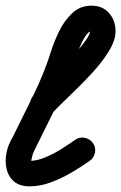

<svg xmlns="http://www.w3.org/2000/svg" viewBox="-36 -608 428 678"><path d="M146 -207Q132 -195 113.5 -195.5Q95 -196 82 -209Q70 -223 70.5 -241.5Q71 -260 84 -273Q90 -278 96 -283.5Q102 -289 108 -295Q118 -306 139 -326.5Q160 -347 184.5 -371.5Q209 -396 231 -421Q253 -446 267.5 -466.5Q282 -487 282 -498Q282 -502 284 -500Q286 -498 287 -498Q279 -498 269.5 -485.5Q260 -473 252 -456Q244 -439 238.5 -423.5Q233 -408 231 -403Q205 -319 165 -238Q125 -157 86 -78Q86 -78 85 -76Q84 -74 84 -74Q80 -67 76.5 -51Q73 -35 73 -35Q71 -38 68 -39Q65 -40 69 -40Q95 -40 124.5 -52.5Q154 -65 181 -82Q208 -99 229 -114Q229 -114 229 -114Q229 -114 229 -114Q244 -125 262.5 -121.5Q281 -118 292 -103Q303 -88 299.5 -69.5Q296 -51 281 -40Q251 -19 216 1.5Q181 22 143.5 36Q106 50 69 50Q33 50 13 32.5Q-7 15 -13 -12.5Q-19 -40 -13 -69Q-7 -98 8 -122Q8 -122 7 -120Q6 -118 6 -118Q43 -193 81.5 -271Q120 -349 145 -429Q155 -461 173 -498Q191 -535 219 -561.5Q247 -588 287 -588Q326 -588 349 -562Q372 -536 372 -498Q372 -466 349.5 -429Q327 -392 294 -355.5Q261 -319 227.5 -287Q194 -255 172 -233Q166 -226 159.5 -220Q153 -214 146 -207Q146 -207 146 -207Q146 -207 146 -207Z"/></svg>

Font: FRB American Cursive Black
Style: Bold Italic
Weight: 900
Italic angle: -25°
Version: Version 2.0;Modular Font Editor K font №1